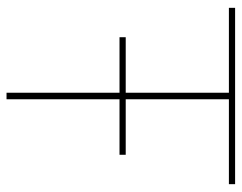

<svg xmlns="http://www.w3.org/2000/svg" viewBox="-96 -644 740 588"><g transform="rotate(90 274.0 -350.0)"><path d="M454 -365H284V-681H544V-700H4V-681H264V-365H94V-346H264V0H284V-346H454Z"/></g></svg>

Font: Montserrat-Alt1 Thin
Style: Regular
Weight: 100
Designer: Differentunic
Foundry: Differentunic
Version: Version 7.222